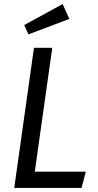

<svg xmlns="http://www.w3.org/2000/svg" viewBox="-20 -924 480 944"><path d="M151 -80H402L381 0H50L147 -689H237ZM321 -831 120 -755 99 -801 288 -904Z"/></svg>

Font: Fira Sans Condensed
Style: Italic
Weight: 400
Width: 3
Italic angle: -8°
Designer: bBox Type GmbH & Carrois Corporate GbR & Edenspiekermann AG
Foundry: bBox Type GmbH & Carrois Corporate GbR & Edenspiekermann AG
Version: Version 4.301